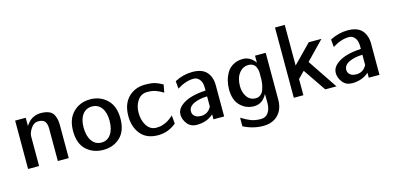

<svg xmlns="http://www.w3.org/2000/svg" viewBox="-76 -1164 3742 1821"><g transform="rotate(-15 1794.5 -253.5)"><path d="M66 0V-475H170V-394Q224 -481 318 -481Q368 -481 400 -466.5Q432 -452 445 -423.5Q458 -395 461.5 -372Q465 -349 465 -313V0H358V-317Q358 -363 340.5 -387.5Q323 -412 274 -412Q233 -412 204.5 -371Q176 -330 174 -294V0Z M571 -237Q571 -355 637.5 -420.5Q704 -486 804 -486Q902 -486 969 -422Q1036 -358 1036 -237Q1036 -115 970 -52.5Q904 10 804 10Q705 10 638 -51.5Q571 -113 571 -237ZM676 -243Q676 -160 710.5 -111Q745 -62 804 -62Q863 -62 897 -110.5Q931 -159 931 -243Q931 -323 897 -369.5Q863 -416 804 -416Q745 -416 710.5 -370Q676 -324 676 -243Z M1114 -237Q1114 -356 1179 -421Q1244 -486 1346 -486Q1400 -486 1434 -477Q1468 -468 1515 -442L1501 -365Q1460 -390 1427 -401.5Q1394 -413 1346 -413Q1285 -413 1251 -363.5Q1217 -314 1216 -247Q1215 -170 1249.5 -116.5Q1284 -63 1344 -63Q1362 -63 1379 -65.5Q1396 -68 1411.5 -74Q1427 -80 1438 -84.5Q1449 -89 1463 -98.5Q1477 -108 1482 -111.5Q1487 -115 1500 -126L1514 -137L1521 -56Q1442 10 1342 10Q1230 10 1172 -60Q1114 -130 1114 -237Z M1884 -283V-312Q1884 -364 1860.5 -392.5Q1837 -421 1804 -421Q1725 -421 1641 -367L1634 -442Q1718 -486 1807 -486Q1903 -486 1947 -436.5Q1991 -387 1991 -306V0H1886V-49Q1821 10 1722 10Q1662 10 1628.5 -33Q1595 -76 1595 -124Q1595 -172 1637.5 -208Q1680 -244 1744.5 -262Q1809 -280 1884 -283ZM1699 -126Q1699 -101 1716.5 -83.5Q1734 -66 1761 -63Q1770 -61 1789 -61Q1854 -66 1884 -126V-226Q1805 -224 1752 -198.5Q1699 -173 1699 -126Z M2102 -236Q2102 -280 2112.5 -321Q2123 -362 2145.5 -399Q2168 -436 2208.5 -458.5Q2249 -481 2303 -481Q2373 -481 2423 -413V-481H2528V-21Q2528 72 2474.5 127.5Q2421 183 2327 183Q2228 183 2134 135V51Q2186 83 2226.5 98.5Q2267 114 2323 114Q2370 114 2395.5 77.5Q2421 41 2421 -19Q2421 -34 2420.5 -63Q2420 -92 2420 -106Q2375 -20 2292 -20Q2214 -20 2158 -74.5Q2102 -129 2102 -236ZM2210 -237Q2210 -177 2240.5 -133Q2271 -89 2327 -89Q2354 -89 2374 -105Q2394 -121 2403.5 -147.5Q2413 -174 2417.5 -198.5Q2422 -223 2423 -249V-313Q2423 -326 2420 -339.5Q2417 -353 2409.5 -371Q2402 -389 2383.5 -400.5Q2365 -412 2339 -412Q2284 -412 2247 -365Q2210 -318 2210 -237Z M2675 0V-690H2771V-291Q2800 -321 2859.5 -381.5Q2919 -442 2948 -472H3073L2898 -292L3094 0H2984L2832 -223Q2789 -180 2769 -159V0Z M3409 -283V-312Q3409 -364 3385.5 -392.5Q3362 -421 3329 -421Q3250 -421 3166 -367L3159 -442Q3243 -486 3332 -486Q3428 -486 3472 -436.5Q3516 -387 3516 -306V0H3411V-49Q3346 10 3247 10Q3187 10 3153.5 -33Q3120 -76 3120 -124Q3120 -172 3162.5 -208Q3205 -244 3269.5 -262Q3334 -280 3409 -283ZM3224 -126Q3224 -101 3241.5 -83.5Q3259 -66 3286 -63Q3295 -61 3314 -61Q3379 -66 3409 -126V-226Q3330 -224 3277 -198.5Q3224 -173 3224 -126Z"/></g></svg>

Font: Coval
Style: Medium
Weight: 500
Foundry: Context Ltd
Version: Version 001.000